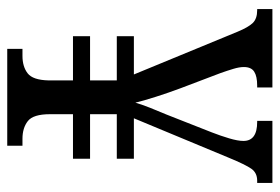

<svg xmlns="http://www.w3.org/2000/svg" viewBox="-138 -616 754 517"><g transform="rotate(90 238.5 -357.0)"><path d="M111 0V-41H130Q159 -41 177 -55Q195 -69 196 -111V-177H77V-223H196V-295H77V-341H180L65 -620Q53 -649 41.5 -661Q30 -673 7 -673H4V-714H215V-673H210Q185 -673 172.5 -665Q160 -657 160 -637Q160 -625 165 -608.5Q170 -592 176 -575L217 -467Q229 -435 240 -400.5Q251 -366 256 -345Q260 -360 269.5 -384Q279 -408 288 -429L336 -551Q345 -574 352 -597.5Q359 -621 359 -636Q359 -673 308 -673H305V-714H472V-673H466Q445 -673 434 -657.5Q423 -642 404 -596L298 -341H407V-295H287V-223H407V-177H287V-115Q287 -70 305.5 -55.5Q324 -41 353 -41H372V0Z"/></g></svg>

Font: Noto Serif Georgian Condensed
Style: Regular
Weight: 400
Width: 3
Designer: Monotype Design Team, Akaki Razmadze
Foundry: Google LLC
Version: Version 2.003; ttfautohint (v1.8.4.7-5d5b)